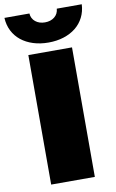

<svg xmlns="http://www.w3.org/2000/svg" viewBox="-134 -969 617 1022"><g transform="rotate(-10 175.0 -458.5)"><path d="M57 0V-700H293V0ZM175 -747Q130 -747 92.5 -759Q55 -771 27.5 -793Q0 -815 -16 -846.5Q-32 -878 -34 -917H101Q103 -889 123.5 -872.5Q144 -856 175 -856Q206 -856 226.5 -872.5Q247 -889 249 -917H384Q382 -878 366 -846.5Q350 -815 322.5 -793Q295 -771 257.5 -759Q220 -747 175 -747Z"/></g></svg>

Font: Montserrat-Alt1 Black
Style: Regular
Weight: 900
Designer: Differentunic
Foundry: Differentunic
Version: Version 7.222